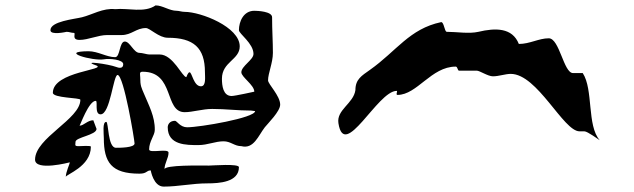

<svg xmlns="http://www.w3.org/2000/svg" viewBox="-20 -768 2350 712"><path d="M410 -520C384 -530 280 -545 335 -526C384 -509 176 -504 176 -424C176 -404 278 -406 278 -398C278 -326 110 -257 110 -176C110 -132 239 -166 239 -166C239 -161 224 -130 224 -112C224 -121 317 -150 317 -224C317 -229 282 -226 272 -226C255 -226 260 -230 260 -242C260 -259 338 -267 338 -290L326 -322C304 -322 291 -302 275 -302C277 -302 309 -394 335 -394C344 -394 329 -344 353 -344C389 -344 400 -490 416 -490C439 -490 479 -248 479 -236C479 -220 424 -220 410 -220C379 -220 383 -316 374 -316C359 -316 365 -273 365 -256C365 -166 393 -124 497 -124C526 -124 522 -136 539 -136C539 -136 549 -76 587 -76C641 -76 693 -88 749 -88C792 -88 866 -92 866 -148C866 -162 768 -154 755 -154C723 -154 590 -157 590 -140C590 -163 605 -181 605 -202C605 -219 533 -198 533 -214C533 -244 554 -266 554 -286C555 -336 531 -379 515 -418C504 -444 500 -449 500 -482C500 -492 495 -502 509 -502C629 -502 588 -352 665 -352C694 -352 731 -364 767 -364C816 -364 861 -358 911 -358L926 -356C926 -331 721 -296 674 -296C648 -296 636 -320 629 -320C609 -320 602 -306 602 -296C602 -229 672 -230 716 -230C750 -230 778 -244 809 -244C836 -244 849 -226 875 -226C921 -214 938 -265 962 -296C974 -311 1019 -355 1019 -380C1019 -413 974 -456 974 -470C974 -496 992 -535 992 -572C992 -614 989 -656 989 -704C989 -726 934 -728 923 -728C883 -728 866 -688 866 -656C866 -643 920 -607 920 -568C920 -546 875 -523 875 -500C875 -482 923 -453 923 -428C923 -428 851 -412 839 -412C807 -412 803 -451 803 -476C803 -539 869 -546 869 -596C869 -668 725 -724 665 -724C654 -724 644 -728 635 -728C608 -728 583 -748 557 -748C515 -719 456 -739 407 -734C362 -739 321 -713 284 -704C256 -697 167 -689 167 -656C167 -636 227 -650 227 -650C237 -650 244 -646 254 -646C263 -646 243 -620 275 -620C307 -620 344 -638 377 -638H431C468 -638 485 -664 521 -664C536 -664 569 -628 602 -628C698 -628 740 -591 740 -500C740 -482 745 -448 725 -448C698 -448 692 -500 683 -500C677 -500 671 -482 671 -482C656 -482 622 -566 572 -566H533C525 -566 508 -572 497 -572C476 -572 462 -614 443 -614C422 -614 426 -556 407 -556C376 -556 343 -578 308 -578C195 -577 325 -541 365 -548C386 -552 437 -547 437 -530C437 -512 420 -516 410 -520Z M2204 -248C2156 -302 2181 -436 2141 -497H2105C2070 -497 2055 -626 2015 -626C1978 -626 1945 -605 1904 -605C1880 -666 1817 -665 1754 -650C1719 -642 1674 -650 1637 -650C1628 -650 1627 -686 1616 -686C1498 -661 1451 -579 1352 -509C1321 -487 1298 -474 1298 -434C1291 -384 1227 -361 1235 -311C1257 -171 1380 -431 1451 -431C1456 -431 1446 -416 1454 -416C1527 -416 1579 -521 1670 -521C1677 -521 1677 -506 1682 -506H1748C1759 -506 1789 -485 1808 -485C1830 -485 1854 -494 1874 -494C1973 -494 2069 -281 2129 -281H2147C2159 -281 2200 -250 2204 -248Z"/></svg>

Font: CISF Camouflage Kit
Style: Regular
Weight: 400
Designer: Robert Jablonski, Jasper
Foundry: Cannot Into Space Fonts
Version: Version 1.27